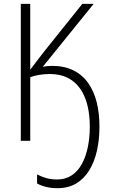

<svg xmlns="http://www.w3.org/2000/svg" viewBox="-20 -734 595 1001"><path d="M468.3 -713.9 202.6 -385.3Q214.4 -388.2 227.1 -389.4Q239.7 -390.6 253.4 -390.6Q317.4 -390.1 364 -366.5Q410.6 -342.8 440.4 -300Q470.2 -257.3 484.4 -200Q498.5 -142.6 498.5 -73.7Q498.5 -5.4 485.1 53Q471.7 111.3 444.8 154.8Q418 198.2 377 222.7Q335.9 247.1 280.3 247.1Q248.5 247.1 222.4 241Q196.3 234.9 173.3 222.7V175.3Q198.7 188.5 223.6 195.1Q248.5 201.7 277.3 201.7Q321.8 201.7 354 180.2Q386.2 158.7 407 120.6Q427.7 82.5 438 32.5Q448.2 -17.6 448.2 -74.2Q448.2 -134.3 436 -184.3Q423.8 -234.4 398.4 -271Q373 -307.6 333.7 -327.9Q294.4 -348.1 239.7 -348.1Q210.4 -348.1 183.8 -343.5Q157.2 -338.9 137.7 -331.5V0H88.4V-713.9H137.7V-370.6Q154.8 -392.6 172.1 -416Q189.5 -439.5 207 -461.4L409.2 -713.9Z"/></svg>

Font: Open Sans SemiCondensed Light
Style: Regular
Weight: 300
Width: 4
Designer: Monotype Design Team
Foundry: Monotype Imaging Inc.
Version: Version 3.000